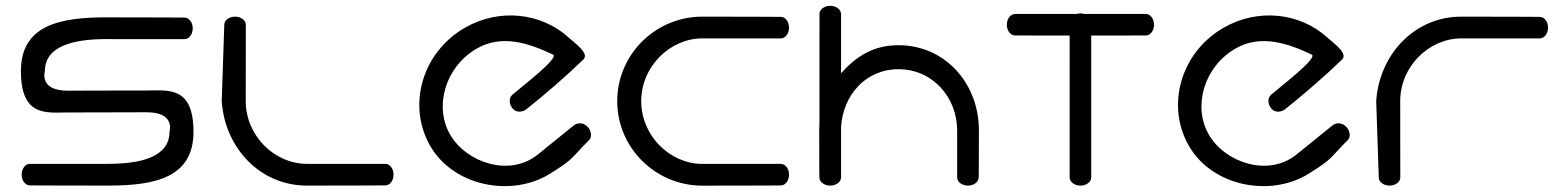

<svg xmlns="http://www.w3.org/2000/svg" viewBox="-20 -638 5389 660"><path d="M483.5 -326.9C322 -326.9 213.5 -326.2 213.5 -326.2C113 -326 134.4 -392 134.4 -393.9C134.4 -479.8 233 -503.6 344.5 -503.6C456 -503.6 614.5 -503.5 614.5 -503.5C629.5 -503.5 642.5 -519.7 642.5 -540.6C642.5 -561.5 629.5 -577.6 614.5 -577.6C614.5 -577.6 506 -578.4 344.5 -578.4C183 -578.4 51.9 -550 51.9 -393.9C51.9 -234.8 140 -251.4 213.5 -251.4C375 -251.4 483 -252.3 483.5 -252.1C584 -252.3 562.6 -186.4 562.6 -184.5C562.6 -98.6 464 -74.8 352.5 -74.8C241 -74.8 82.5 -74.8 82.5 -74.8C67.5 -74.8 54.5 -58.7 54.5 -37.8C54.5 -16.9 67.5 -0.7 82.5 -0.7C82.5 -0.7 191 0 352.5 0C514 0 645.1 -28.3 645.1 -184.5C645.1 -343.6 557 -326.9 483.5 -326.9Z M825 -552.8C825 -567.8 808.9 -580.8 788 -580.8C767.1 -580.8 751 -567.8 751 -552.8L742.2 -290.5C752.7 -130.7 873.3 0 1034.8 0C1196.3 0 1304.8 -0.7 1304.8 -0.7C1319.8 -0.7 1332.8 -16.9 1332.8 -37.8C1332.8 -58.7 1319.8 -74.8 1304.8 -74.8C1304.8 -74.8 1146.3 -74.8 1034.8 -74.8C923.3 -74.8 824.7 -171.6 824.7 -290.5C824.7 -409.4 825 -552.8 825 -552.8Z M2005.4 -156.8C2016.1 -167.3 2012.9 -191.6 1996.9 -205C1980.8 -218.4 1963.1 -215.6 1951.5 -206.2L1828.9 -107C1731.6 -28.3 1583 -78.9 1527.2 -175.5C1471.5 -272.1 1510.4 -408.4 1618.8 -471C1706.7 -521.7 1800.5 -488.4 1880.9 -450.4C1904.5 -439.2 1767.9 -336 1740.9 -312C1729.6 -302 1728.7 -282 1741.6 -265.6C1754.5 -249.1 1777 -252.8 1788.9 -262C1856.7 -316.2 1922.4 -372.8 1984.9 -433C2007.9 -454 1955.7 -489.8 1934.9 -508.8C1841.8 -593.9 1696.8 -611.3 1577.6 -542.4C1431.6 -458.1 1378.3 -276 1459.1 -136.1C1539.8 3.7 1739.9 40.4 1870.2 -40.6C1958.7 -95.6 1942.6 -95 2005.4 -156.8Z M2664.3 -580C2664.3 -580 2555.8 -580.8 2394.3 -580.8C2232.8 -580.8 2101.7 -450.4 2101.7 -290.3C2101.7 -130.2 2232.8 0.2 2394.3 0.2C2555.8 0.2 2664.3 -0.5 2664.3 -0.5C2679.3 -0.5 2692.3 -16.7 2692.3 -37.6C2692.3 -58.5 2679.3 -74.6 2664.3 -74.6C2664.3 -74.6 2505.8 -74.6 2394.3 -74.6C2282.8 -74.6 2184.2 -171.4 2184.2 -290.3C2184.2 -409.2 2282.8 -506 2394.3 -506C2505.8 -506 2664.3 -506 2664.3 -506C2679.3 -506 2692.3 -522.1 2692.3 -543C2692.3 -563.9 2679.3 -580 2664.3 -580Z M2833.8 0H2834C2854.9 0 2871.1 -13 2871.1 -28V-200.2C2876.8 -307.5 2953.3 -400.1 3068.5 -400.1C3187.4 -400.1 3270.2 -301.5 3270.2 -190C3270.2 -78.5 3270.2 -28 3270.2 -28C3270.2 -13 3286.3 0 3307.2 0C3328.1 0 3344.2 -13 3344.2 -28C3344.2 -28 3345 -28.5 3345 -190C3345 -351.5 3228.6 -482.6 3068.5 -482.6C2983.2 -482.6 2924.3 -445.4 2871.1 -386.2V-590C2870.7 -605 2854.9 -618 2834 -618C2813.1 -618 2797 -605 2797 -590C2796.9 -589.9 2796.9 -377 2796.9 -213.3C2796.3 -205.6 2796 -197.8 2796 -190C2796 -28.5 2796.8 -28 2796.8 -28C2796.8 -13 2812.9 0 2833.8 0Z M3469 -590C3454 -589.6 3441 -573.9 3441 -553C3441 -532.1 3454 -516 3469 -516C3469.1 -515.9 3558.1 -515.8 3656.9 -515.9C3656.8 -379.8 3657 -28 3657 -28C3656.9 -13.2 3673.1 0 3694 0C3714.9 0 3731 -13 3731 -28V-515.9C3829.9 -515.9 3919 -516 3919 -516C3933.8 -515.9 3947 -532.1 3947 -553C3947 -573.9 3934 -590 3919 -590H3707.5C3703.4 -591.3 3698.8 -592 3694 -592C3689.2 -592 3684.6 -591.3 3680.4 -590Z M4613.4 -156.8C4624.1 -167.3 4620.9 -191.6 4604.9 -205C4588.8 -218.4 4571.1 -215.6 4559.5 -206.2L4436.9 -107C4339.6 -28.3 4191 -78.9 4135.2 -175.5C4079.5 -272.1 4118.4 -408.4 4226.8 -471C4314.7 -521.7 4408.5 -488.4 4488.9 -450.4C4512.5 -439.2 4375.9 -336 4348.9 -312C4337.6 -302 4336.7 -282 4349.6 -265.6C4362.5 -249.1 4385 -252.8 4396.9 -262C4464.7 -316.2 4530.4 -372.8 4592.9 -433C4615.9 -454 4563.7 -489.8 4542.9 -508.8C4449.8 -593.9 4304.8 -611.3 4185.6 -542.4C4039.6 -458.1 3986.3 -276 4067.1 -136.1C4147.8 3.7 4347.9 40.4 4478.2 -40.6C4566.7 -95.6 4550.6 -95 4613.4 -156.8Z M4793.5 -28C4793.5 -28 4793.2 -171.4 4793.2 -290.3C4793.2 -409.2 4891.8 -506 5003.3 -506C5114.8 -506 5273.3 -506 5273.3 -506C5288.3 -506 5301.3 -522.1 5301.3 -543C5301.3 -563.9 5288.3 -580 5273.3 -580C5273.3 -580 5164.8 -580.8 5003.3 -580.8C4841.8 -580.8 4721.2 -450.1 4710.7 -290.3C4710.7 -290.3 4719.5 -28 4719.5 -28C4719.5 -13 4735.6 0 4756.5 0C4777.4 0 4793.5 -13 4793.5 -28Z"/></svg>

Font: Hi.
Style: Regular
Weight: 400
Designer: Mew Too, Robert Jablonski
Foundry: Cannot Into Space Fonts
Version: Version 1.996